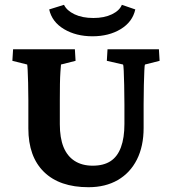

<svg xmlns="http://www.w3.org/2000/svg" viewBox="-20 -781 725 810"><path d="M35.2 -573.2H295.9L298.8 -524.4L237.3 -508.8Q236.3 -499 234.9 -478Q233.4 -457 232.9 -427.2Q232.4 -397.5 232.4 -358.4V-256.8Q232.4 -199.2 248 -160.6Q263.7 -122.1 294.9 -102.1Q326.2 -82 371.1 -82Q417 -82 446.3 -101.1Q475.6 -120.1 490.2 -159.7Q504.9 -199.2 504.9 -257.8V-340.8Q504.9 -384.8 503.9 -421.9Q502.9 -459 502 -482.4Q501 -505.9 499 -508.8L430.7 -524.4L433.6 -573.2H650.4L653.3 -524.4L591.8 -508.8Q589.8 -505.9 588.9 -482.4Q587.9 -459 586.9 -421.9Q585.9 -384.8 585.9 -340.8V-241.2Q585.9 -164.1 557.6 -107.9Q529.3 -51.8 477.1 -21.5Q424.8 8.8 353.5 8.8Q231.4 8.8 165.5 -55.7Q99.6 -120.1 99.6 -239.3V-358.4Q99.6 -399.4 98.6 -432.1Q97.7 -464.8 96.7 -484.9Q95.7 -504.9 94.7 -508.8L32.2 -524.4ZM494.1 -760.7 550.8 -741.2Q539.1 -688.5 489.3 -658.2Q439.5 -627.9 370.1 -627.9Q300.8 -627.9 250 -658.2Q199.2 -688.5 187.5 -741.2L250 -760.7Q261.7 -736.3 294.4 -720.7Q327.1 -705.1 374 -705.1Q419.9 -705.1 452.1 -720.7Q484.4 -736.3 494.1 -760.7Z"/></svg>

Font: Crimson Pro
Style: Bold
Weight: 700
Designer: Jacques Le Bailly
Foundry: Baron von Fonthausen
Version: Version 1.003